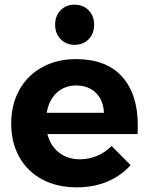

<svg xmlns="http://www.w3.org/2000/svg" viewBox="-20 -796 637 822"><path d="M570 -259Q570 -235 569 -222H183Q196 -171 233 -142.5Q270 -114 322 -114Q360 -114 395 -128.5Q430 -143 458 -171L539 -89Q498 -43 439.5 -18.5Q381 6 309 6Q224 6 160.5 -28Q97 -62 62.5 -124Q28 -186 28 -267Q28 -349 63 -411.5Q98 -474 161 -508.5Q224 -543 305 -543Q435 -543 502.5 -468Q570 -393 570 -259ZM425 -313Q423 -366 391 -398Q359 -430 306 -430Q256 -430 222.5 -398.5Q189 -367 180 -313ZM383 -690Q383 -652 359.5 -628Q336 -604 299 -604Q263 -604 239.5 -628.5Q216 -653 216 -690Q216 -728 239.5 -752Q263 -776 299 -776Q336 -776 359.5 -752Q383 -728 383 -690Z"/></svg>

Font: Gontserrat SemiBold
Style: Regular
Weight: 600
Designer: Julieta Ulanovsky
Foundry: Julieta Ulanovsky
Version: Version 6.001